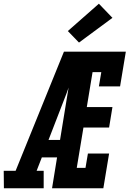

<svg xmlns="http://www.w3.org/2000/svg" viewBox="-65 -1013 697 1033"><path d="M170 0H-44L-45 -94H19L279 -735H612L581 -548H467L480 -625H433L402 -437H540L522 -327H384L348 -110H395L408 -187H522L491 0H215L242 -166H160L132 -94H170ZM196 -260H258L304 -542Q300 -529 295 -516Q290 -503 285 -490ZM360 -784 300 -846 467 -993 540 -917Z"/></svg>

Font: Iosevka HT Extrabold Extended
Style: Italic
Weight: 800
Width: 7
Italic angle: -9°
Monospace: yes
Designer: Belleve Invis
Foundry: Belleve Invis
Version: Version 32.3.0; ttfautohint (v1.8.4)